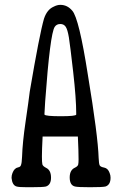

<svg xmlns="http://www.w3.org/2000/svg" viewBox="-20 -784 535 803"><path d="M158.2 -212.9Q155.3 -155.3 155.3 -129.9Q155.3 -104.5 157.2 -96.7Q159.2 -88.9 172.9 -82Q193.4 -72.3 193.4 -41Q193.4 -10.7 171.9 -3.9Q159.2 -1 110.4 -1Q100.6 -1 92.8 -1Q59.6 -1 49.8 -3.9Q31.2 -8.8 28.3 -40Q28.3 -50.8 32.2 -60.5Q40 -81.1 55.7 -84Q65.4 -85.9 67.4 -92.8Q71.3 -101.6 72.3 -128.9Q74.2 -188.5 86.9 -274.4Q99.6 -360.4 104.5 -401.4Q145.5 -642.6 164.1 -706.1Q176.8 -744.1 204.1 -755.9Q218.8 -763.7 232.4 -763.7Q261.7 -763.7 282.2 -739.3Q310.5 -708 347.7 -469.7Q389.6 -216.8 392.6 -123Q393.6 -98.6 397 -92.3Q400.4 -85.9 416 -83Q431.6 -80.1 438.5 -60.5Q442.4 -50.8 442.4 -41Q442.4 -10.7 420.9 -3.9Q408.2 -1 356.9 -1Q305.7 -1 293.9 -3.9Q271.5 -8.8 271.5 -42Q271.5 -73.2 293.9 -83Q305.7 -88.9 307.1 -96.2Q308.6 -103.5 308.6 -117.2Q308.6 -151.4 305.7 -212.9Q232.4 -212.9 158.2 -212.9ZM166 -304.7Q170.9 -297.9 233.9 -297.9Q296.9 -297.9 298.8 -304.7V-308.6Q298.8 -371.1 286.1 -482.9Q273.4 -594.7 268.1 -627.4Q262.7 -660.2 254.9 -671.9Q247.1 -683.6 232.4 -683.6Q216.8 -683.6 209 -671.9Q189.5 -643.6 168.9 -359.4Q166 -319.3 166 -308.6Z"/></svg>

Font: Semi-Sweet
Style: Book
Weight: 400
Designer: Walter E Stewart
Version: 0.5